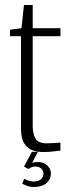

<svg xmlns="http://www.w3.org/2000/svg" viewBox="-20 -608 272 769"><path d="M153 1Q132 1 115 -4.5Q98 -10 86.5 -21.5Q75 -33 69.5 -51Q64 -69 64 -95V-463H20V-489L66 -495L76 -588H111V-495H222V-463H111V-103Q111 -73 122 -53.5Q133 -34 167 -34Q182 -34 198 -35Q214 -36 222 -37V-5Q213 -4 194 -1.5Q175 1 153 1ZM115 141Q100 141 88.5 136.5Q77 132 69 128L77 108Q83 112 94.5 115.5Q106 119 113 119Q134 119 144 110Q154 101 154 88Q154 74 144.5 66.5Q135 59 121 59Q114 59 107 61.5Q100 64 94 69L76 59L108 0H132L105 51L99 49Q106 44 115 42.5Q124 41 132 41Q156 41 170 55.5Q184 70 184 86Q184 110 166 125.5Q148 141 115 141Z"/></svg>

Font: Alumni Sans Thin Light
Style: Regular
Weight: 300
Version: Version 1.018